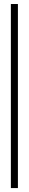

<svg xmlns="http://www.w3.org/2000/svg" viewBox="-20 -770 143 954"><path d="M34 164.5V-750H69V164.5Z"/></svg>

Font: Imbue 10pt Medium
Style: Regular
Weight: 500
Designer: Tyler Finck
Foundry: Etcetera Type Company
Version: Version 1.102; ttfautohint (v1.8.3)